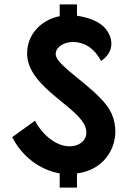

<svg xmlns="http://www.w3.org/2000/svg" viewBox="-20 -784 583 878"><path d="M490 -265C449 -357 293 -446 245 -510C214 -551 258 -592 315 -592C359 -592 409 -569 442 -505C507 -548 500 -618 452 -664C424 -689 381 -705 332 -712V-764H253V-710C170 -694 104 -628 104 -540C104 -403 288 -319 353 -234C403 -168 361 -115 298 -115C231 -115 168 -176 140 -232L36 -157C80 -69 162 -7 253 9V74H332V9C482 -10 540 -155 490 -265Z"/></svg>

Font: Mesarto
Style: Regular
Weight: 700
Designer: Mohamed Gaber
Foundry: Kief Type Foundry
Version: Version 2.020